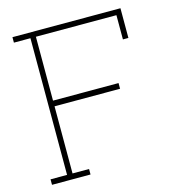

<svg xmlns="http://www.w3.org/2000/svg" viewBox="-106 -802 820 893"><g transform="rotate(-15 304.0 -355.5)"><path d="M34.7 0V-26.4H114.3V-684.6H34.7V-710.9H554.7V-567.9H528.3V-684.6H140.6V-377H456.1V-349.6H140.6V-26.4H220.2V0Z"/></g></svg>

Font: Roboto Slab Thin
Style: Regular
Weight: 100
Designer: Google
Version: Version 2.000; ttfautohint (v1.8.1.43-b0c9)